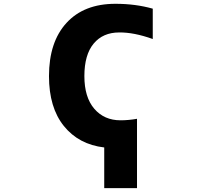

<svg xmlns="http://www.w3.org/2000/svg" viewBox="-20 -762 1040 1001"><path d="M694.3 -142.6V218.8H523.4V6.8Q390.6 -8.8 313 -105Q235.4 -201.2 235.4 -365.2Q235.4 -543 326.7 -642.6Q418 -742.2 582 -742.2Q686.5 -742.2 776.4 -716.8V-558.6Q677.7 -593.8 601.6 -592.8Q516.6 -592.8 468.3 -534.7Q419.9 -476.6 419.9 -365.2Q419.9 -254.9 471.7 -194.8Q523.4 -134.8 608.4 -134.8Q649.4 -134.8 694.3 -142.6Z"/></svg>

Font: Gen Shin Gothic Monospace Heavy
Style: Bold
Weight: 800
Designer: [Source Han Sans]
Ryoko NISHIZUKA  (kana & ideographs); Paul D. Hunt (Latin, Greek & Cyrillic); Wenlong ZHANG  (bopomofo
Version: Version 1.002.20150607